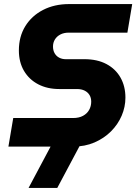

<svg xmlns="http://www.w3.org/2000/svg" viewBox="-20 -720 673 943"><path d="M21.3 0 45 -140.3H338.3Q368 -140.3 387.8 -151.2Q407.7 -162 417.8 -180.2Q428 -198.3 428 -220.7Q428 -239.3 419.7 -253.2Q411.3 -267 395.8 -274.8Q380.3 -282.7 358 -282.7H271Q212.3 -282.7 167.7 -306Q123 -329.3 97.8 -372Q72.7 -414.7 72.7 -472.3Q72.7 -540.3 104.3 -591.5Q136 -642.7 191.7 -671.3Q247.3 -700 319.7 -700H629.3L605.7 -559.7H318Q294 -559.7 276.7 -550.7Q259.3 -541.7 249.8 -526.3Q240.3 -511 240.3 -491.7Q240.3 -472.3 248.5 -458.2Q256.7 -444 270.8 -436.7Q285 -429.3 302.3 -429.3H394.7Q458 -429.3 503 -405.3Q548 -381.3 572 -338.7Q596 -296 596 -240.7Q596 -195 577.7 -152Q559.3 -109 525.2 -74.8Q491 -40.7 444 -20.3Q397 0 339 0ZM120.3 203 243.3 -28H384.3L261.3 203Z"/></svg>

Font: MuseoModerno Thin
Style: Italic
Weight: 100
Italic angle: -9°
Designer: Pablo Cosgaya, Héctor Gatti, Marcela Romero, and the Authors of The MuseoModerno Project.
Foundry: Omnibus-Type Team
Version: Version 1.003